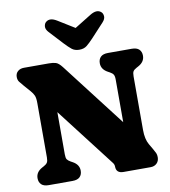

<svg xmlns="http://www.w3.org/2000/svg" viewBox="-100 -1036 995 1121"><g transform="rotate(-10 398.0 -475.5)"><path d="M296 -51Q296 -27.5 282 -13.8Q268 0 238.5 0H97.5Q68 0 54 -13.8Q40 -27.5 40 -51Q40 -87.5 78 -108L89 -114Q103 -121.5 109 -130.8Q115 -140 115 -161V-483Q115 -513.5 108.8 -528Q102.5 -542.5 89 -558L54 -598Q40 -614 31.5 -625.2Q23 -636.5 23 -654.5Q23 -675 37.2 -687.5Q51.5 -700 74 -700H221Q245 -700 261.8 -695.2Q278.5 -690.5 299 -664L589.5 -286.5V-539Q589.5 -560 583.5 -569.2Q577.5 -578.5 563.5 -586L552.5 -592Q514.5 -612.5 514.5 -649Q514.5 -672.5 528.5 -686.2Q542.5 -700 572 -700H713Q742.5 -700 756.5 -686.2Q770.5 -672.5 770.5 -649Q770.5 -612.5 732.5 -592L721.5 -586Q706.5 -578 701 -569.2Q695.5 -560.5 695.5 -539V-222Q695.5 -167 714.5 -134.5L731.5 -105.5Q743.5 -85 748 -74.8Q752.5 -64.5 752.5 -50.5Q752.5 -27.5 738.2 -13.8Q724 0 701.5 0H541Q497.5 0 497.5 -39.5Q497.5 -52 489.2 -62.5Q481 -73 461.5 -98.5L221 -411V-161Q221 -139.5 226.5 -131Q232 -122.5 247 -114L258 -108Q296 -87.5 296 -51ZM495.5 -799Q474 -776 456.5 -761.8Q439 -747.5 411.5 -747.5Q384 -747.5 366.5 -761.8Q349 -776 327.5 -799L251.5 -881Q235 -899 236.2 -915.5Q237.5 -932 247 -940.5Q271.5 -963 313.5 -937L411.5 -876.5L509.5 -937Q551.5 -963 576 -940.5Q585.5 -932 586.8 -915.5Q588 -899 571.5 -881Z"/></g></svg>

Font: Fraunces 9pt SuperSoft Black
Style: Regular
Weight: 900
Version: Version 1.000;[b76b70a41]